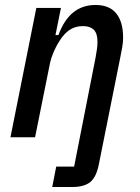

<svg xmlns="http://www.w3.org/2000/svg" viewBox="-20 -552 563 772"><path d="M278 118 364 -319Q367 -336 369.5 -352.5Q372 -369 372 -383Q372 -418 357 -432.5Q342 -447 314 -447Q287 -447 267 -436Q247 -425 230 -403Q212 -379 198 -348Q184 -317 179 -288L121 0H22L126 -520H225L203 -411H215Q259 -532 364 -532Q420 -532 447.5 -498Q475 -464 475 -400Q475 -383 471.5 -362.5Q468 -342 464 -323L378 106Q368 159 343.5 179.5Q319 200 269 200H190L206 118Z"/></svg>

Font: IBM Plex Sans Condensed Medium
Style: Italic
Weight: 500
Width: 3
Italic angle: -11°
Designer: Mike Abbink, Paul van der Laan, Pieter van Rosmalen
Foundry: Bold Monday
Version: Version 1.3